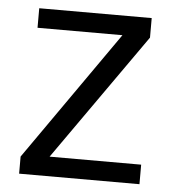

<svg xmlns="http://www.w3.org/2000/svg" viewBox="-44 -576 556 617"><g transform="rotate(5 234.0 -267.5)"><path d="M428.2 0H40V-55.2L332 -472.2H58.1V-535.2H420.9V-472.2L132.8 -63H428.2Z"/></g></svg>

Font: f5_51262 
Style: Regular
Weight: 400
Foundry: Ascender Corporation
Version: Version 1.10